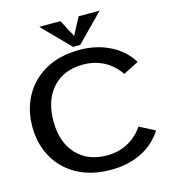

<svg xmlns="http://www.w3.org/2000/svg" viewBox="-130 -1001 981 1115"><g transform="rotate(-15 360.5 -444.0)"><path d="M371.1 -736.3Q371.1 -736.3 391.6 -736.3Q413.1 -736.3 413.1 -736.3Q413.1 -736.3 433.6 -756.8Q454.1 -778.3 481.4 -805.7Q513.7 -838.9 543.9 -869.1Q573.2 -899.4 573.2 -899.4Q573.2 -899.4 556.6 -899.4Q541 -899.4 519.5 -899.4Q494.1 -899.4 470.7 -899.4Q447.3 -899.4 447.3 -899.4Q447.3 -899.4 440.4 -885.7Q433.6 -872.1 423.8 -855.5Q413.1 -834 403.3 -815.4Q392.6 -795.9 392.6 -795.9Q392.6 -795.9 385.7 -809.6Q378.9 -822.3 369.1 -839.8Q358.4 -860.4 348.6 -879.9Q337.9 -899.4 337.9 -899.4Q337.9 -899.4 321.3 -899.4Q304.7 -899.4 284.2 -899.4Q257.8 -899.4 234.4 -899.4Q210.9 -899.4 210.9 -899.4Q210.9 -899.4 231.4 -877.9Q252 -857.4 278.3 -830.1Q310.5 -796.9 340.8 -766.6Q370.1 -736.3 370.1 -736.3Q370.1 -736.3 370.1 -736.3Q371.1 -736.3 371.1 -736.3ZM617.2 -191.4Q617.2 -191.4 616.2 -190.4Q616.2 -189.5 616.2 -189.5Q579.1 -134.8 523.4 -105.5Q466.8 -76.2 399.4 -76.2Q283.2 -76.2 215.8 -149.4Q148.4 -222.7 148.4 -348.6Q148.4 -474.6 215.8 -548.8Q283.2 -622.1 399.4 -622.1Q466.8 -622.1 523.4 -592.8Q579.1 -563.5 616.2 -508.8Q616.2 -508.8 616.2 -507.8Q617.2 -506.8 617.2 -506.8Q617.2 -506.8 628.9 -513.7Q641.6 -519.5 656.2 -527.3Q675.8 -537.1 692.4 -545.9Q710 -554.7 710 -554.7Q710 -554.7 710 -555.7Q709 -556.6 709 -556.6Q662.1 -630.9 582 -669.9Q502 -710 399.4 -710Q315.4 -710 245.1 -684.6Q175.8 -658.2 124 -608.4Q74.2 -559.6 47.9 -493.2Q21.5 -426.8 21.5 -348.6Q21.5 -271.5 47.9 -205.1Q74.2 -138.7 124 -89.8Q175.8 -40 245.1 -14.6Q315.4 10.7 399.4 10.7Q502 10.7 582 -28.3Q662.1 -67.4 709 -140.6Q709 -140.6 710 -141.6Q710 -142.6 710 -142.6Q710 -142.6 692.4 -152.3Q675.8 -161.1 656.2 -170.9Q641.6 -178.7 628.9 -184.6Q617.2 -191.4 617.2 -191.4Z"/></g></svg>

Font: umazing
Style: Display
Weight: 400
Designer: umazing